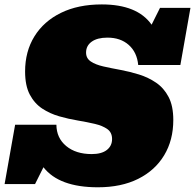

<svg xmlns="http://www.w3.org/2000/svg" viewBox="-34 -812 860 847"><path d="M397.9 14.2Q226.6 14.2 157.7 -74.2L120.6 0H-13.7L32.7 -261.7H214.8Q215.3 -203.1 258.1 -167.7Q300.8 -132.3 370.6 -132.3Q414.1 -132.3 437.3 -150.4Q460.4 -168.5 460.4 -198.7Q460.4 -227.5 439.7 -242.4Q418.9 -257.3 384.8 -265.4Q350.6 -273.4 309.6 -280.3Q268.6 -287.1 227.5 -298.8Q186.5 -310.5 152.3 -333Q118.2 -355.5 97.4 -394.8Q76.7 -434.1 76.7 -496.6Q76.7 -585 117.9 -651.6Q159.2 -718.3 235.1 -755.4Q311 -792.5 415 -792.5Q571.8 -792.5 634.8 -703.1L671.9 -777.3H806.2L761.7 -525.4H575.7Q570.3 -581.5 533.9 -613.8Q497.6 -646 439.9 -646Q395.5 -646 370.6 -628.2Q345.7 -610.4 345.7 -580.1Q345.7 -554.7 366.5 -540.8Q387.2 -526.9 421.6 -519Q456.1 -511.2 497.1 -503.7Q538.1 -496.1 579.1 -483.4Q620.1 -470.7 654.5 -447.3Q689 -423.8 709.7 -384.3Q730.5 -344.7 730.5 -282.7Q730.5 -193.8 690.2 -127Q649.9 -60.1 575.4 -22.9Q501 14.2 397.9 14.2Z"/></svg>

Font: Bevan
Style: Italic
Weight: 400
Italic angle: -10°
Designer: Vernon Adams
Foundry: Vernon Adams
Version: Version 2.100; ttfautohint (v1.8.3)